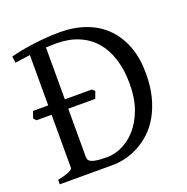

<svg xmlns="http://www.w3.org/2000/svg" viewBox="-115 -738 824 846"><g transform="rotate(-20 296.5 -315.0)"><path d="M548.3 -330.1Q548.3 -269 535.9 -220.9Q523.4 -172.9 502.4 -136Q481.4 -99.1 453.9 -73.5Q426.3 -47.9 395.5 -31.5Q364.7 -15.1 333.3 -7.6Q301.8 0 272.9 0H24.4V-21Q57.6 -27.8 76.4 -35.9Q95.2 -43.9 95.2 -50.8V-300.3H23.9L13.2 -312.5Q15.6 -319.8 18.3 -328.1Q21 -336.4 23.9 -344.2H95.2V-580.1Q75.7 -577.6 58.1 -575.2Q40.5 -572.8 24.4 -570.3L20 -600.6Q41.5 -606.4 69.6 -611.8Q97.7 -617.2 128.9 -621.3Q160.2 -625.5 192.1 -627.7Q224.1 -629.9 252.9 -629.9Q320.8 -629.9 375.5 -609.6Q430.2 -589.4 468.5 -550.8Q506.8 -512.2 527.6 -456.5Q548.3 -400.9 548.3 -330.1ZM221.2 -588.9Q196.8 -588.9 173.3 -587.4V-344.2H299.8L312 -333L299.8 -300.3H173.3V-75.2Q173.3 -64.5 178.2 -57.6Q185.1 -49.3 204.6 -45.2Q224.1 -41 262.2 -41Q295.9 -41 331.8 -57.4Q367.7 -73.7 397.5 -107.2Q427.2 -140.6 446.3 -191.4Q465.3 -242.2 465.3 -311Q465.3 -376 449.2 -427.5Q433.1 -479 402.1 -514.9Q371.1 -550.8 325.4 -569.8Q279.8 -588.9 221.2 -588.9Z"/></g></svg>

Font: Gentium Plus
Style: Regular
Weight: 400
Designer: J. Victor Gaultney, Annie Olsen, Iska Routamaa
Foundry: SIL International
Version: Version 1.510